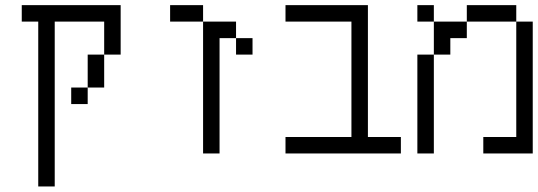

<svg xmlns="http://www.w3.org/2000/svg" viewBox="-20 -582 2040 728"><path d="M125 -500Q125 -500 125 125H187.5Q187.5 125 187.5 -500H375Q375 -500 375 -375H312.5Q312.5 -375 312.5 -250H250V-187.5H312.5V-250H375Q375 -250 375 -375H437.5V-562.5H62.5V-500Z M937.5 -375V-437.5H875V-375ZM750 -500Q750 -500 750 0H812.5V-437.5H875V-500ZM750 -500V-562.5H625V-500Z M1500 0V-62.5H1375Q1375 -62.5 1375 -562.5H1062.5V-500H1312.5V-62.5H1062.5V0Z M1562.5 -375Q1562.5 -375 1562.5 0H1625Q1625 0 1625 -375ZM1937.5 -62.5H1812.5V0H2000Q2000 0 2000 -500H1937.5ZM1625 -375H1687.5V-437.5H1750V-500H1625Q1625 -500 1625 -375ZM1625 -500V-562.5H1562.5V-500ZM1750 -500H1937.5V-562.5H1750Z"/></svg>

Font: UnifontExMono
Style: Regular
Weight: 500
Version: Version 15.0.06